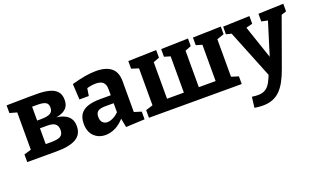

<svg xmlns="http://www.w3.org/2000/svg" viewBox="-81 -996 2784 1688"><g transform="rotate(-20 1310.5 -152.0)"><path d="M236 -534H313.7Q378.7 -534 426.3 -522Q474 -510 499.8 -481.5Q525.7 -453 525.7 -402.3Q525.7 -355 501.7 -328Q477.7 -301 433.5 -288.8Q389.3 -276.7 327.7 -272L335.7 -286Q379.3 -286.3 417.5 -280.2Q455.7 -274 485.2 -258.3Q514.7 -242.7 531 -216Q547.3 -189.3 547.3 -148Q547.3 -71 486.2 -35.5Q425 0 305.7 0H29.3V-71.7L106.3 -94.3L96 -81.7V-447L105 -437.7L29.3 -459V-530.7ZM285.3 -443H214L236 -464.7V-296.7L214 -313.3H270.7Q331.7 -313.3 358.5 -328.7Q385.3 -344 385.3 -381Q385.3 -417.3 361 -430.2Q336.7 -443 285.3 -443ZM287.7 -93Q347 -93 374.2 -108.5Q401.3 -124 401.3 -165.7Q401.3 -203.3 379 -222.2Q356.7 -241 307.3 -241H214L236 -259.3V-73.3L214 -93Z M1060.2 -71.2 1040.8 -99.4 1127.2 -72.4V-0.6L951.6 7.6L933.2 -87.6L942.8 -84.6Q903.4 -36.4 856 -12.2Q808.6 12 759.2 12Q695.2 12 653.1 -29.2Q611 -70.4 611 -146.8Q611 -203.6 635.6 -237.1Q660.2 -270.6 707 -285.8Q753.8 -301 821.2 -301H929.6L920.2 -290.4V-356.4Q920.2 -402.8 897.6 -422.9Q875 -443 831.8 -443Q810.8 -443 786.7 -439.2Q762.6 -435.4 735 -426.8L749.4 -442.4L736.4 -360.6H648.8L640.8 -507.2Q708.6 -526.6 765.3 -536.3Q822 -546 869.2 -546Q962.4 -546 1011.3 -506.2Q1060.2 -466.4 1060.2 -382ZM751.6 -160.6Q751.6 -123.6 769.2 -106.1Q786.8 -88.6 813.6 -88.6Q839.2 -88.6 869.1 -104.3Q899 -120 926.2 -146.8L920.2 -123V-237L930 -226.6H844Q792 -226.6 771.8 -210.6Q751.6 -194.6 751.6 -160.6Z M1168 0V-71.7L1261.7 -101L1234.7 -57V-471.3L1270.7 -427L1168 -459.3V-530.7L1431.3 -537.7V-466.3L1344.7 -433.7L1374.7 -474.7V-61L1338.7 -103H1565.7L1532 -61V-471.3L1554 -435.7L1475.3 -459.3V-530.7L1728.7 -537.7V-466.3L1644.7 -433.7L1672 -474.7V-54.3L1641 -103H1865.7L1829.3 -61V-471.3L1851.3 -435.7L1772.7 -459.3V-530.7L2036 -537.7V-466.3L1942 -433.7L1969.3 -474.7V-57L1942.3 -101L2036 -71.7V0Z M2069.3 235 2081.7 135.7Q2097.7 138 2111.5 139.2Q2125.3 140.3 2137 140.3Q2180.7 140.3 2208.3 122.8Q2236 105.3 2256.3 68.7Q2276.7 32 2297.3 -26L2292 21L2100 -456.3L2113 -444.3L2055 -458.3V-530L2303.7 -538.3V-466.7L2233.7 -448.3L2240.7 -460.3L2367.7 -85.7L2334.3 -93L2447.3 -457.7L2454.3 -444L2385.3 -458.3V-530L2620.7 -538.3V-466.7L2557.7 -447L2576.7 -459L2411.7 -1.7Q2391 55.7 2367 100.7Q2343 145.7 2312.7 177.3Q2282.3 209 2241.5 225.5Q2200.7 242 2146.7 242Q2112.3 242 2069.3 235Z"/></g></svg>

Font: Bitter Thin
Style: Regular
Weight: 100
Designer: Sol Matas, and Bitter project Authors
Foundry: Sol Matas
Version: Version 2.002